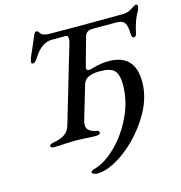

<svg xmlns="http://www.w3.org/2000/svg" viewBox="-127 -792 1061 1124"><g transform="rotate(-15 403.5 -229.5)"><path d="M293 203Q293 194 319 187Q382 169 448.5 104Q515 39 559.5 -54.5Q604 -148 604 -248Q603 -308 580 -332Q557 -356 494 -356Q449 -356 424 -344Q399 -332 391 -307L330 -101Q326 -88 326 -75Q326 -55 339 -43Q352 -31 378 -25Q390 -23 395 -20Q400 -17 400 -10Q400 4 372 4Q337 4 308 1Q272 -1 252 -1Q231 -1 189 1Q158 4 121 4Q98 4 99 -8Q100 -15 109 -19Q118 -23 134 -25Q173 -33 196 -50.5Q219 -68 228 -101L364 -562Q368 -576 368 -585Q368 -607 354 -607H271Q207 -607 159 -530Q149 -515 142 -508Q135 -501 128 -501Q118 -501 118 -510Q118 -517 121 -526Q124 -540 146 -587Q173 -651 175 -655Q184 -678 193 -678Q198 -678 202.5 -674.5Q207 -671 210 -666Q213 -661 217 -657Q228 -646 261 -644L444 -643L713 -644Q738 -645 759 -657Q766 -660 776 -668Q792 -678 797 -678Q804 -678 806 -673.5Q808 -669 807 -661Q807 -654 799 -638Q773 -598 755 -516Q751 -496 739 -496Q724 -496 724 -523Q723 -569 710 -588Q697 -607 661 -607H521Q498 -607 485.5 -599Q473 -591 468 -573L421 -404Q419 -396 419 -393Q419 -380 434 -380Q443 -380 449 -382Q508 -400 557 -400Q717 -400 717 -233Q718 -130 651.5 -24.5Q585 81 491 150Q397 219 324 219Q313 219 303 214Q293 209 293 203Z"/></g></svg>

Font: EB Garamond Medium
Style: Italic
Weight: 500
Italic angle: -17.2°
Designer: Georg Duffner and Octavio Pardo
Foundry: Georg Duffner
Version: Version 1.000